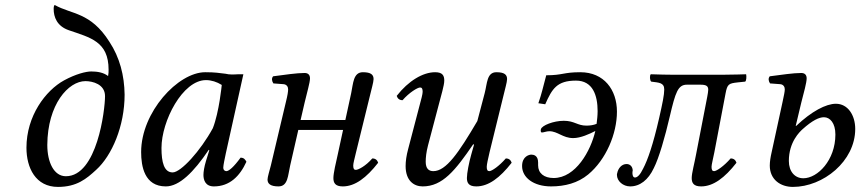

<svg xmlns="http://www.w3.org/2000/svg" viewBox="-20 -723 3383 755"><path d="M339 -442C318 -442 278 -432 232 -407C159 -367 84 -267 84 -142C84 -63 120 12 208 12C282 12 320 -20 358 -55C420 -111 470 -227 470 -351C469 -426 451 -497 410 -559C336 -676 261 -666 196 -703H195C193 -703 191 -697 191 -688C191 -656 204 -620 251 -604C335 -575 407 -560 407 -449C407 -441 407 -433 405 -424C387 -438 363 -442 339 -442ZM393 -345C393 -291 362 -30 239 -30C192 -30 166 -85 166 -153C167 -313 249 -404 316 -404C344 -404 393 -392 393 -345Z M867 -433C840 -436 827 -439 787 -439C680 -439 535 -282 535 -125C535 -69 548 10 632 10C685 10 741 -45 801 -134L803 -132L790 -90C783 -67 780 -47 780 -35C780 -16 787 10 821 10C883 10 923 -30 949 -87C944 -96 939 -103 926 -103C899 -66 880 -50 870 -50C867 -50 858 -52 858 -64C858 -73 864 -101 868 -120L937 -431C930 -431 924 -431 917 -431C899 -430 882 -429 867 -433ZM817 -219C768 -129 691 -45 659 -45C625 -45 615 -85 615 -141C615 -247 698 -408 790 -408C811 -408 833 -401 852 -389C852 -389 842 -283 817 -219Z M1045 -72C1040 -52 1032 -27 1032 -17C1032 -1 1043 10 1075 10C1113 10 1112 -34 1121 -72L1153 -212H1329L1308 -115C1301 -84 1291 -42 1291 -23C1291 -4 1298 10 1328 10C1376 10 1421 -24 1467 -83C1464 -92 1458 -100 1444 -100C1418 -70 1389 -55 1379 -55C1372 -55 1369 -60 1369 -72C1369 -81 1374 -98 1380 -124L1436 -352C1440 -370 1449 -400 1449 -412C1449 -429 1439 -439 1407 -439C1369 -439 1369 -395 1361 -357L1338 -251H1162L1178 -320C1187 -359 1199 -398 1199 -415C1199 -429 1191 -436 1178 -436C1146 -436 1101 -429 1054 -423C1047 -415 1049 -404 1055 -395L1095 -392C1107 -391 1113 -382 1113 -372C1113 -363 1111 -349 1104 -321Z M1961 -352C1965 -370 1974 -400 1974 -412C1974 -429 1964 -439 1932 -439C1894 -439 1896 -395 1886 -357L1857 -247C1783 -121 1734 -50 1684 -50C1666 -50 1654 -60 1654 -87C1654 -103 1656 -124 1663 -151L1706 -314C1714 -346 1727 -387 1727 -406C1727 -425 1721 -439 1691 -439C1643 -439 1586 -405 1540 -346C1543 -337 1549 -329 1563 -329C1589 -359 1622 -379 1632 -379C1639 -379 1642 -374 1642 -362C1642 -353 1636 -331 1629 -305L1585 -137C1578 -111 1575 -89 1575 -70C1575 -13 1607 10 1642 10C1720 10 1770 -52 1841 -156L1844 -154L1833 -115C1824 -83 1816 -42 1816 -23C1816 -4 1823 10 1853 10C1901 10 1946 -24 1992 -83C1989 -92 1983 -100 1969 -100C1943 -70 1914 -50 1904 -50C1897 -50 1894 -55 1894 -67C1894 -76 1899 -98 1905 -124Z M2096 -84C2096 -112 2078 -115 2069 -115C2062 -115 2033 -109 2033 -70C2033 -25 2078 10 2147 10C2201 10 2252 -3 2293 -37C2363 -95 2406 -197 2406 -284C2406 -370 2355 -439 2262 -439C2195 -439 2193 -427 2128 -427C2113 -372 2112 -361 2097 -317L2124 -313C2151 -374 2170 -406 2245 -406C2311 -406 2330 -348 2330 -286C2330 -269 2328 -252 2326 -236C2314 -231 2300 -229 2286 -229C2250 -229 2239 -248 2197 -248C2157 -248 2111 -230 2107 -215C2106 -211 2105 -202 2111 -202C2118 -202 2129 -207 2140 -207C2173 -207 2193 -180 2234 -180C2263 -180 2298 -196 2321 -208C2303 -130 2244 -23 2157 -23C2119 -23 2096 -42 2096 -73Z M2717 -115C2711 -82 2700 -42 2700 -23C2700 -4 2707 10 2737 10C2785 10 2830 -24 2876 -83C2873 -92 2867 -100 2853 -100C2827 -70 2798 -50 2788 -50C2781 -50 2778 -55 2778 -67C2778 -76 2784 -98 2789 -124L2833 -355C2840 -393 2846 -395 2881 -399L2910 -402C2915 -404 2916 -422 2914 -431C2914 -431 2856 -429 2816 -429H2635C2597 -429 2576 -430 2539 -431C2534 -426 2535 -406 2541 -402C2572 -398 2592 -398 2592 -371C2592 -350 2585 -316 2572 -259C2548 -154 2527 -94 2509 -60C2497 -35 2486 -25 2477 -25C2469 -25 2466 -35 2467 -48C2468 -49 2468 -51 2468 -52C2468 -66 2459 -78 2444 -78C2425 -78 2411 -62 2407 -42C2406 -40 2406 -37 2406 -35C2406 -11 2430 10 2458 10C2496 10 2529 -15 2551 -62C2571 -101 2595 -184 2614 -266C2636 -360 2646 -390 2681 -390H2734C2757 -390 2765 -385 2765 -370C2765 -363 2763 -354 2761 -342Z M3131 -320C3141 -359 3152 -398 3152 -415C3152 -429 3144 -436 3131 -436C3099 -436 3054 -429 3007 -423C3000 -415 3002 -404 3008 -395L3048 -392C3060 -391 3066 -382 3066 -372C3066 -363 3063 -349 3057 -321L3014 -123C3010 -106 3007 -87 3007 -72C3007 -17 3049 12 3098 12C3217 12 3343 -89 3343 -216C3343 -270 3314 -315 3267 -315C3228 -315 3171 -285 3111 -228H3109ZM3139 -22C3106 -22 3082 -48 3082 -90C3082 -165 3125 -205 3136 -215C3175 -250 3201 -262 3220 -262C3244 -262 3265 -239 3265 -194C3265 -93 3195 -22 3139 -22Z"/></svg>

Font: Libertinus Serif
Style: Italic
Weight: 400
Italic angle: -12°
Designer: Philipp H. Poll, Khaled Hosny
Foundry: Caleb Maclennan
Version: Version 7.050;RELEASE